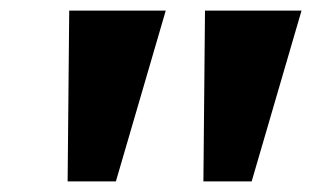

<svg xmlns="http://www.w3.org/2000/svg" viewBox="-20 -743 588 362"><path d="M363.5 -401 366.5 -723H548.5L454.5 -401ZM107.5 -401 110.5 -723H292.5L198.5 -401Z"/></svg>

Font: Public Sans Thin Black
Style: Italic
Weight: 900
Italic angle: -8°
Version: Version 2.001